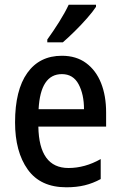

<svg xmlns="http://www.w3.org/2000/svg" viewBox="-20 -786 512 816"><path d="M243 -549Q304 -549 346 -518Q388 -487 409.5 -433Q431 -379 431 -308V-248H143Q146 -72 271 -72Q341 -72 408 -110V-25Q375 -7 340 1.5Q305 10 262 10Q152 10 98 -65.5Q44 -141 44 -266Q44 -403 96 -476Q148 -549 243 -549ZM243 -471Q152 -471 144 -322H337Q337 -385 314 -428Q291 -471 243 -471ZM388 -757Q375 -737 350 -708.5Q325 -680 297 -652.5Q269 -625 247 -606H181V-618Q207 -654 231.5 -693Q256 -732 272 -766H388Z"/></svg>

Font: Noto Sans Myanmar Condensed Medium
Style: Regular
Weight: 500
Width: 3
Designer: Monotype Design Team
Foundry: Monotype Imaging Inc.
Version: Version 2.107; ttfautohint (v1.8.4.7-5d5b)